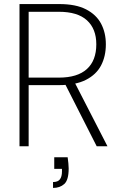

<svg xmlns="http://www.w3.org/2000/svg" viewBox="-20 -720 600 945"><path d="M76 0V-700H272Q353 -700 403.5 -674Q454 -648 477.5 -603.5Q501 -559 501 -502Q501 -443 477.5 -398Q454 -353 403 -327Q352 -301 270 -301H121V0ZM456 0 294 -319H345L509 0ZM121 -338H270Q361 -338 407.5 -380Q454 -422 454 -502Q454 -578 408 -620Q362 -662 270 -662H121ZM241 205V176Q265 176 275 162.5Q285 149 285 124V111H247V54H313Q315 69 316.5 83.5Q318 98 318 109Q318 166 296.5 185.5Q275 205 241 205Z"/></svg>

Font: DM Sans 20pt ExtraLight
Style: Regular
Weight: 250
Version: Version 4.004;gftools[0.9.30]